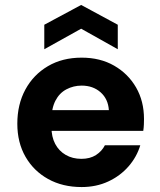

<svg xmlns="http://www.w3.org/2000/svg" viewBox="-20 -744 646 776"><path d="M310 12Q233 12 174.5 -20.5Q116 -53 83 -110.5Q50 -168 50 -244Q50 -322 82.5 -382Q115 -442 173.5 -476.5Q232 -511 310 -511Q385 -511 441.5 -478.5Q498 -446 530 -390.5Q562 -335 562 -263Q562 -253 561.5 -240.5Q561 -228 559 -215H149V-299H420Q417 -344 386.5 -371Q356 -398 310 -398Q277 -398 248.5 -383Q220 -368 204 -337Q188 -306 188 -259V-230Q188 -191 203 -162.5Q218 -134 245.5 -118Q273 -102 309 -102Q344 -102 368 -117.5Q392 -133 404 -157H547Q533 -110 499.5 -71.5Q466 -33 417.5 -10.5Q369 12 310 12ZM159 -545V-644L308 -724L456 -644V-545L308 -628Z"/></svg>

Font: DM Sans 20pt ExtraBold
Style: Regular
Weight: 800
Version: Version 4.004;gftools[0.9.30]